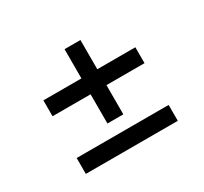

<svg xmlns="http://www.w3.org/2000/svg" viewBox="-111 -704 881 828"><g transform="rotate(-30 329.5 -290.0)"><path d="M100.6 -34.2V-113.3H558.6V-34.2ZM100.6 -321.3V-400.4H558.6V-321.3ZM290 -175.8V-545.9H369.1V-175.8Z"/></g></svg>

Font: Inter V
Style: Weight 400 Optical size 14.0
Weight: 400
Designer: Rasmus Andersson
Foundry: rsms
Version: Version 4.000;git-4fc901f